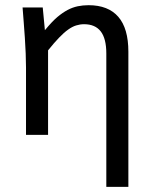

<svg xmlns="http://www.w3.org/2000/svg" viewBox="-20 -519 590 739"><path d="M80.1 -259.3V0H165V-325.2C180.7 -344.7 194.7 -361 207.3 -374C219.8 -387 231.4 -397.4 242.2 -405C252.9 -412.7 263.3 -418.1 273.2 -421.1C283.1 -424.2 293.3 -425.8 303.7 -425.8C332 -425.8 353.4 -416.6 367.7 -398.2C382 -379.8 389.2 -351.4 389.2 -313V200.2H474.1V-319.8C474.1 -379.7 461.2 -424.6 435.3 -454.3C409.4 -484.1 371.3 -499 320.8 -499C306.5 -499 292.6 -497.6 279.3 -494.9C266 -492.1 252.8 -487.3 240 -480.5C227.1 -473.6 214 -464.6 200.7 -453.4C187.3 -442.1 171.4 -425.3 152.8 -402.8L144.5 -490.2H66.9C68.2 -472.3 69.7 -453.4 71.3 -433.3C72.9 -413.3 74.4 -393.2 75.7 -373C77 -352.9 78 -333 78.9 -313.5C79.7 -293.9 80.1 -275.9 80.1 -259.3Z"/></svg>

Font: CodeNewRoman Nerd Font Mono
Style: Regular
Weight: 400
Monospace: yes
Designer: Sam Radian
Foundry: Code New Roman
Version: Version 2.00 November 29, 2014;Nerd Fonts 3.2.1